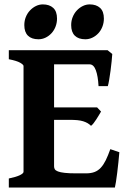

<svg xmlns="http://www.w3.org/2000/svg" viewBox="-20 -840 575 860"><path d="M514.6 -158.2Q512.7 -137.2 510.3 -112.5Q507.8 -87.9 504.9 -65.2Q502 -42.5 499.3 -24.9Q496.6 -7.3 494.6 0H19.5V-40.5Q52.7 -47.4 69.1 -55.4Q85.4 -63.5 85.4 -70.3V-544.4Q85.4 -550.3 70.1 -559.1Q54.7 -567.9 19.5 -574.7V-615.2H461.9L482.9 -598.1Q481.9 -585.4 480 -564.9Q478 -544.4 475.1 -522.9Q472.2 -501.5 469 -482.4Q465.8 -463.4 462.9 -454.1H421.4Q418.9 -499.5 409.2 -525.6Q399.4 -551.8 381.3 -551.8H222.2V-358.9H415L432.6 -340.3Q428.7 -333.5 423.1 -324.2Q417.5 -314.9 411.4 -305.4Q405.3 -295.9 399.2 -288.1Q393.1 -280.3 387.7 -276.4Q380.4 -283.7 371.8 -288.6Q363.3 -293.5 352.3 -296.9Q341.3 -300.3 326.4 -301.8Q311.5 -303.2 291 -303.2H222.2V-94.7Q222.2 -87.4 225.6 -81.8Q229 -76.2 239.7 -72Q250.5 -67.9 270 -65.7Q289.6 -63.5 321.8 -63.5H365.2Q387.7 -63.5 403.6 -69.6Q419.4 -75.7 431.6 -88.9Q443.8 -102.1 453.9 -122.6Q463.9 -143.1 474.1 -171.9ZM445.3 -756.8Q445.3 -737.8 438.7 -720.7Q432.1 -703.6 420.7 -691.2Q409.2 -678.7 394 -671.4Q378.9 -664.1 362.3 -664.1Q331.5 -664.1 315.2 -680.2Q298.8 -696.3 298.8 -727.5Q298.8 -747.1 305.7 -763.9Q312.5 -780.8 324.2 -793.2Q335.9 -805.7 350.8 -813Q365.7 -820.3 381.8 -820.3Q411.1 -820.3 428.2 -804.7Q445.3 -789.1 445.3 -756.8ZM235.4 -756.8Q235.4 -737.8 228.8 -720.7Q222.2 -703.6 210.7 -691.2Q199.2 -678.7 184.1 -671.4Q168.9 -664.1 152.3 -664.1Q121.6 -664.1 105.2 -680.2Q88.9 -696.3 88.9 -727.5Q88.9 -747.1 95.7 -763.9Q102.5 -780.8 114.3 -793.2Q126 -805.7 140.9 -813Q155.8 -820.3 171.9 -820.3Q201.2 -820.3 218.3 -804.7Q235.4 -789.1 235.4 -756.8Z"/></svg>

Font: Gentium Book Basic
Style: Bold
Weight: 700
Designer: J. Victor Gaultney and Annie Olsen
Foundry: SIL International
Version: Version 1.102; 2013; Maintenance release